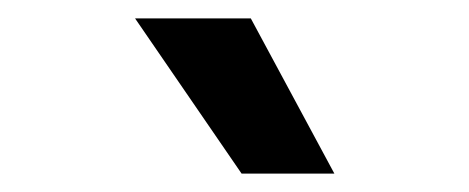

<svg xmlns="http://www.w3.org/2000/svg" viewBox="-20 -818 510 209"><path d="M253 -798 344 -629H243L127 -798Z"/></svg>

Font: Hind Semibold
Style: Regular
Weight: 600
Designer: Manushi Parikh, Satya Rajpurohit
Foundry: Indian Type Foundry
Version: Version 1.201;PS 1.0;hotconv 1.0.78;makeotf.lib2.5.61930; tt